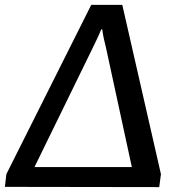

<svg xmlns="http://www.w3.org/2000/svg" viewBox="-57 -765 733 785"><path d="M-37 -1 594 0 601 -53 443 -745H316L-31 -53ZM84 -82 321 -567C334 -594 347 -620 357 -645H361C364 -620 370 -595 377 -567L482 -82Z"/></svg>

Font: Cheyenne Sans Medium
Style: Italic
Weight: 500
Italic angle: -8.13011°
Designer: The Public Sans project authors (U.S. Web Design System), Libre Franklin designed by Pablo Impallari and Rodrigo Fuenzal
Foundry: The Cheyenne Sans Project Authors
Version: Version 2.007